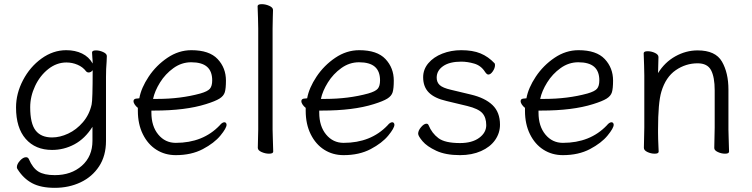

<svg xmlns="http://www.w3.org/2000/svg" viewBox="-20 -727 3610 922"><path d="M230 -7Q150 -7 103.5 -60Q57 -113 57 -211Q57 -278 90.5 -342Q124 -406 179.5 -446Q235 -486 298 -486Q341 -486 374 -470Q407 -454 425 -422Q425 -436 423.5 -451Q422 -466 422 -475Q422 -485 441 -485Q458 -485 475.5 -477Q493 -469 493 -458V-457L492 -431Q489 -397 489 -358V-50Q489 21 456 71.5Q423 122 367 148.5Q311 175 243 175Q176 175 134 152.5Q92 130 64 85Q61 81 61 76Q61 61 76 44.5Q91 28 105 28Q115 28 119 38Q137 80 164.5 97Q192 114 243 114Q322 114 373 69Q424 24 424 -51V-118Q388 -61 337.5 -34Q287 -7 230 -7ZM406 -379Q398 -379 393 -385Q378 -405 352.5 -416Q327 -427 299 -427Q252 -427 212 -395.5Q172 -364 148.5 -314Q125 -264 125 -212Q125 -134 151 -100.5Q177 -67 230 -67Q268 -67 307.5 -85.5Q347 -104 378 -140Q409 -176 420 -225Q425 -246 425 -390Q417 -379 406 -379Z M824 -41Q955 -41 1035 -125Q1047 -140 1058 -140Q1062 -140 1065 -136.5Q1068 -133 1068 -128Q1068 -112 1038.5 -76Q1009 -40 954 -11Q899 18 824 18Q772 18 731 -8Q690 -34 666 -82.5Q642 -131 642 -195V-209Q633 -216 627 -225Q621 -234 621 -241Q621 -254 640 -254L649 -255Q658 -305 694 -359Q730 -413 784 -449.5Q838 -486 899 -486Q985 -486 1025 -443.5Q1065 -401 1065 -340Q1065 -302 1059.5 -284Q1054 -266 1034 -253.5Q1014 -241 969 -227Q871 -196 720 -196H707V-186Q707 -121 740 -81Q773 -41 824 -41ZM942 -278Q977 -288 988 -301Q999 -314 999 -341Q999 -385 974 -406.5Q949 -428 898 -428Q852 -428 813 -400Q774 -372 748.5 -331Q723 -290 715 -252H735Q847 -252 942 -278Z M1219 -639 1217 -697Q1217 -707 1237 -707Q1255 -707 1273 -699Q1291 -691 1291 -679Q1291 -658 1290 -643L1289 -590V-105L1290 -67L1292 1Q1292 11 1272 11Q1254 11 1236 3Q1218 -5 1218 -17L1220 -105V-590Z M1630 -41Q1761 -41 1841 -125Q1853 -140 1864 -140Q1868 -140 1871 -136.5Q1874 -133 1874 -128Q1874 -112 1844.5 -76Q1815 -40 1760 -11Q1705 18 1630 18Q1578 18 1537 -8Q1496 -34 1472 -82.5Q1448 -131 1448 -195V-209Q1439 -216 1433 -225Q1427 -234 1427 -241Q1427 -254 1446 -254L1455 -255Q1464 -305 1500 -359Q1536 -413 1590 -449.5Q1644 -486 1705 -486Q1791 -486 1831 -443.5Q1871 -401 1871 -340Q1871 -302 1865.5 -284Q1860 -266 1840 -253.5Q1820 -241 1775 -227Q1677 -196 1526 -196H1513V-186Q1513 -121 1546 -81Q1579 -41 1630 -41ZM1748 -278Q1783 -288 1794 -301Q1805 -314 1805 -341Q1805 -385 1780 -406.5Q1755 -428 1704 -428Q1658 -428 1619 -400Q1580 -372 1554.5 -331Q1529 -290 1521 -252H1541Q1653 -252 1748 -278Z M2012 -356Q2012 -394 2037 -423.5Q2062 -453 2104 -469.5Q2146 -486 2195 -486Q2250 -486 2287.5 -470.5Q2325 -455 2355 -423Q2357 -421 2357 -414Q2357 -400 2346.5 -384.5Q2336 -369 2325 -369Q2321 -369 2317 -372.5Q2313 -376 2309 -382Q2290 -412 2257.5 -421.5Q2225 -431 2195 -431Q2139 -431 2108 -409.5Q2077 -388 2077 -354Q2077 -332 2091.5 -318.5Q2106 -305 2145 -296L2241 -273Q2309 -257 2345 -222.5Q2381 -188 2381 -128Q2381 -88 2357.5 -54.5Q2334 -21 2290 -1.5Q2246 18 2189 18Q2120 18 2075 -3Q2030 -24 2009 -49Q1988 -74 1988 -85Q1988 -100 2002 -116.5Q2016 -133 2028 -133Q2035 -133 2038 -126Q2054 -87 2085.5 -63.5Q2117 -40 2189 -40Q2247 -40 2281 -65Q2315 -90 2315 -126Q2315 -163 2296 -184Q2277 -205 2224 -218L2124 -242Q2067 -255 2039.5 -282.5Q2012 -310 2012 -356Z M2683 -41Q2814 -41 2894 -125Q2906 -140 2917 -140Q2921 -140 2924 -136.5Q2927 -133 2927 -128Q2927 -112 2897.5 -76Q2868 -40 2813 -11Q2758 18 2683 18Q2631 18 2590 -8Q2549 -34 2525 -82.5Q2501 -131 2501 -195V-209Q2492 -216 2486 -225Q2480 -234 2480 -241Q2480 -254 2499 -254L2508 -255Q2517 -305 2553 -359Q2589 -413 2643 -449.5Q2697 -486 2758 -486Q2844 -486 2884 -443.5Q2924 -401 2924 -340Q2924 -302 2918.5 -284Q2913 -266 2893 -253.5Q2873 -241 2828 -227Q2730 -196 2579 -196H2566V-186Q2566 -121 2599 -81Q2632 -41 2683 -41ZM2801 -278Q2836 -288 2847 -301Q2858 -314 2858 -341Q2858 -385 2833 -406.5Q2808 -428 2757 -428Q2711 -428 2672 -400Q2633 -372 2607.5 -331Q2582 -290 2574 -252H2594Q2706 -252 2801 -278Z M3412 -115V-293Q3412 -357 3394.5 -390Q3377 -423 3330 -423Q3273 -423 3225 -390Q3177 -357 3156 -287Q3140 -234 3140 -105V-89Q3140 -63 3142 -21L3143 1Q3143 11 3124 11Q3106 11 3089 3Q3072 -5 3072 -17L3074 -115V-364L3073 -413L3071 -471Q3071 -481 3090 -481Q3108 -481 3125 -473Q3142 -465 3142 -453L3140 -376Q3172 -428 3223 -456.5Q3274 -485 3330 -485Q3416 -485 3447 -431Q3478 -377 3478 -297V-105L3479 -67L3481 1Q3481 11 3462 11Q3444 11 3427 3Q3410 -5 3410 -16V-17Z"/></svg>

Font: Iansui
Style: Regular
Weight: 400
Designer: But Ko / Fontworks Inc.
Foundry: zi-hi.com / Fontworks Inc.
Version: Version 1.002